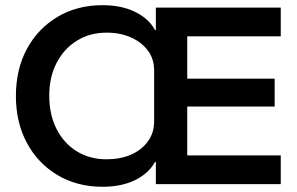

<svg xmlns="http://www.w3.org/2000/svg" viewBox="-20 -704 1135 734"><path d="M371.7 10Q275 10 200 -34.6Q125 -79.2 82.9 -157.5Q40.8 -235.8 40.8 -336.7Q40.8 -439.2 82.9 -517.1Q125 -595 200 -639.6Q275 -684.2 371.7 -684.2Q445 -684.2 497.1 -658.3Q549.2 -632.5 572.5 -589.2H575.8V-675H1053.3V-565H695.8V-403.3H1030V-296.7H695.8V-110H1053.3V0H575.8V-85H572.5Q549.2 -41.7 497.1 -15.8Q445 10 371.7 10ZM387.5 -95Q439.2 -95 480 -112.5Q520.8 -130 545 -162.9Q569.2 -195.8 569.2 -240V-434.2Q569.2 -479.2 545 -511.2Q520.8 -543.3 480 -561.2Q439.2 -579.2 387.5 -579.2Q323.3 -579.2 273.8 -548.3Q224.2 -517.5 196.2 -463.3Q168.3 -409.2 168.3 -338.3Q168.3 -265.8 196.2 -210.8Q224.2 -155.8 273.8 -125.4Q323.3 -95 387.5 -95Z"/></svg>

Font: Funnel Display Light SemiBold
Style: Regular
Weight: 600
Version: Version 1.000